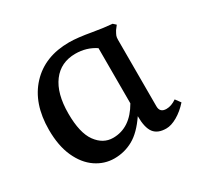

<svg xmlns="http://www.w3.org/2000/svg" viewBox="-109 -593 764 738"><g transform="rotate(-30 273.0 -224.0)"><path d="M40 -208Q40 -325 103.5 -393Q167 -461 275 -461Q311 -461 373 -450Q419 -442 456 -439L468 -428L455 -411Q448 -399 445.5 -392.5Q443 -386 443 -375V-80Q443 -52 472 -52Q494 -52 517 -68L534 -45Q510 -18 483 -2.5Q456 13 434 13Q396 13 379 -9.5Q362 -32 362 -83Q326 -30 287.5 -8.5Q249 13 204 13Q160 13 122.5 -12.5Q85 -38 62.5 -87.5Q40 -137 40 -208ZM362 -140V-385Q323 -411 274 -411Q209 -411 172.5 -362.5Q136 -314 136 -225Q136 -139 165.5 -98.5Q195 -58 239 -58Q315 -58 362 -140Z"/></g></svg>

Font: Kurale
Style: Regular
Weight: 400
Designer: Eduardo Rodriguez Tunni
Foundry: Eduardo Rodriguez Tunni
Version: Version 2.000